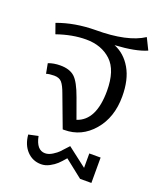

<svg xmlns="http://www.w3.org/2000/svg" viewBox="-154 -732 887 1052"><g transform="rotate(20 289.0 -205.5)"><path d="M189 -184Q174 -226 159 -243.5Q144 -261 114 -261Q86 -261 68 -255L57 -313Q88 -325 127 -325Q181 -325 210.5 -298.5Q240 -272 269 -191L311 -75Q414 -109 414 -281Q414 -401 357.5 -454Q301 -507 211 -507Q131 -507 42 -476L21 -535Q120 -572 241 -573Q426 -573 518 -633L551 -566Q488 -538 367 -531Q429 -506 466 -442.5Q503 -379 503 -281Q503 -158 435 -79Q367 0 267 0H258ZM440 158V74H506V222H440L336 140Q314 166 299 180Q284 194 260 207Q236 220 211 220Q162 220 128.5 185Q95 150 90 91L146 79Q161 156 211 156Q232 156 254 142Q276 128 286 117.5Q296 107 328 72Z"/></g></svg>

Font: FiraGO Book
Style: Regular
Weight: 350
Designer: bBox Type
Foundry: bBox Type GmbH
Version: Version 1.001;PS 001.001;hotconv 1.0.88;makeotf.lib2.5.64775